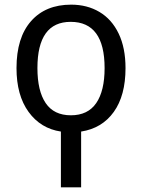

<svg xmlns="http://www.w3.org/2000/svg" viewBox="-20 -566 610 826"><path d="M520 -273Q520 -155 469.5 -84.5Q419 -14 329 0V240H242V0Q155 -13 103 -84.5Q51 -156 51 -273Q51 -404 113.5 -475Q176 -546 286 -546Q355 -546 408 -514.5Q461 -483 490.5 -421.5Q520 -360 520 -273ZM141 -273Q141 -175 176.5 -122.5Q212 -70 285 -70Q358 -70 394 -122.5Q430 -175 430 -273Q430 -472 284 -472Q141 -472 141 -273Z"/></svg>

Font: Noto Sans Display
Style: Regular
Weight: 400
Designer: Monotype Design team
Foundry: Monotype Imaging Inc.
Version: Version 1.000